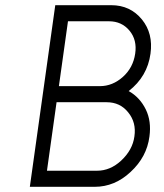

<svg xmlns="http://www.w3.org/2000/svg" viewBox="-20 -720 633 740"><path d="M193 -700 95 0H345Q422 0 483 -57Q546 -115 556 -194Q564 -253 542 -298Q519 -345 476 -369Q548 -425 560 -513Q571 -591 527 -645Q482 -700 409 -700ZM242 -638H400Q449 -638 479 -602Q509 -566 501 -513Q493 -459 454 -424Q414 -388 365 -388H207ZM198 -326H391Q443 -326 474 -287Q506 -248 498 -194Q491 -142 447 -101Q405 -62 354 -62H161Z"/></svg>

Font: Unageo
Style: Light-Italic
Weight: 300
Designer: Richard Sepsi
Foundry: Richard Sepsi
Version: Version 2.000